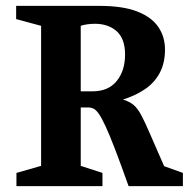

<svg xmlns="http://www.w3.org/2000/svg" viewBox="-20 -634 643 654"><path d="M36 0V-45L120 -69V-546L35 -569V-614H318Q398 -614 447 -595Q496 -576 519 -542.5Q542 -509 542 -465Q542 -419 524 -385.5Q506 -352 473.5 -330Q441 -308 399 -295Q421 -288 434.5 -277Q448 -266 460.5 -243Q473 -220 491 -178Q509 -136 539 -68L603 -45V0H418Q391 -76 372 -125.5Q353 -175 339.5 -204Q326 -233 316.5 -246.5Q307 -260 298.5 -264Q290 -268 280 -268H255V-69L329 -45V0ZM255 -323H296Q349 -323 377.5 -358Q406 -393 406 -448Q406 -502 377.5 -527.5Q349 -553 303 -553Q289 -553 276 -551Q263 -549 255 -546Z"/></svg>

Font: Manuale
Style: Bold
Weight: 700
Version: Version 1.002